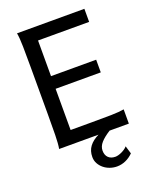

<svg xmlns="http://www.w3.org/2000/svg" viewBox="-166 -808 899 1112"><g transform="rotate(-20 283.0 -251.5)"><path d="M456.5 -412.6V-334.5H178.2V-80.6H307.1Q379.9 -80.6 429.2 -81.5Q478.5 -82.5 507.8 -87.9V0H78.1Q83.5 -29.3 84.5 -84.7Q85.4 -140.1 85.4 -212.4V-500.5Q85.4 -572.8 84.5 -628.2Q83.5 -683.6 78.1 -712.9H493.2V-632.3H178.2V-412.6ZM389.2 0Q351.1 23.9 331.1 46.6Q311 69.3 311 95.2Q311 123 326.7 138.4Q342.3 153.8 369.6 153.8Q377.4 153.8 387.7 151.1Q397.9 148.4 408.4 143.6Q418.9 138.7 428.7 132.1Q438.5 125.5 445.3 117.2L460 166Q438.5 187.5 412.8 198.7Q387.2 210 359.9 210Q337.4 210 316.4 202.6Q295.4 195.3 279.1 181.9Q262.7 168.5 252.7 150.1Q242.7 131.8 242.7 109.9Q242.7 71.8 262.7 45.2Q282.7 18.6 320.8 0Z"/></g></svg>

Font: Andika Eur
Style: Regular
Weight: 400
Designer: Victor Gaultney, Annie Olsen, Julie Remington, Don Collingsworth, Eric Hays, Becca Hirsbrunner
Foundry: SIL International
Version: Version 5.000